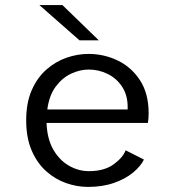

<svg xmlns="http://www.w3.org/2000/svg" viewBox="-20 -724 690 755"><path d="M326 11Q283 11 240 -4Q197 -19 161.5 -50.8Q126 -82.5 104.5 -132.2Q83 -182 83 -251Q83 -320 104.8 -369.5Q126.5 -419 162.5 -450.5Q198.5 -482 241.5 -497Q284.5 -512 328 -512Q389 -512 443 -486Q497 -460 530.8 -408Q564.5 -356 564.5 -278.5Q564.5 -270 563.8 -259Q563 -248 561.5 -240.5H163Q165.5 -177 190 -135Q214.5 -93 251.8 -72Q289 -51 329.5 -51Q390 -51 426.8 -77.8Q463.5 -104.5 474 -133L546 -96.5Q532.5 -69.5 502.8 -45Q473 -20.5 428.2 -4.8Q383.5 11 326 11ZM328.5 -450.5Q294.5 -450.5 260 -434.5Q225.5 -418.5 199.5 -384Q173.5 -349.5 166 -293.5H482V-303Q482 -350 460.2 -383Q438.5 -416 403.5 -433.2Q368.5 -450.5 328.5 -450.5ZM292.5 -565.5 135 -704H225.5L368.5 -565.5Z"/></svg>

Font: Trispace Light
Style: Regular
Weight: 300
Designer: Tyler Finck
Foundry: Etcetera Type Company
Version: Version 1.210; ttfautohint (v1.8.3)